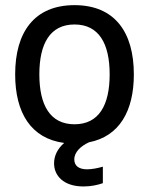

<svg xmlns="http://www.w3.org/2000/svg" viewBox="-20 -532 565 728"><path d="M296.7 175C325.8 175 350.8 169.2 370 162.5V100C350 105.8 327.5 110 310 110C279.2 110 261.7 96.7 261.7 72.5C261.7 44.2 286.7 21.7 317.5 7.5C432.5 -15 487.5 -110.8 487.5 -250C487.5 -410 415 -512.5 262.5 -512.5C110 -512.5 37.5 -410 37.5 -250C37.5 -104.2 97.5 -6.7 223.3 10C197.5 32.5 185 59.2 185 87.5C185 133.3 220 175 296.7 175ZM262.5 -60.8C170 -60.8 129.2 -133.3 129.2 -250C129.2 -366.7 170 -439.2 262.5 -439.2C355 -439.2 395.8 -366.7 395.8 -250C395.8 -133.3 355 -60.8 262.5 -60.8Z"/></svg>

Font: Familjen Grotesk
Style: Regular
Weight: 400
Designer: Anders Wikstroem, Jonas Baeckman, Matilda Gysing, Kristian Moeller
Foundry: Familjen STHLM AB
Version: Version 2.000